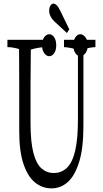

<svg xmlns="http://www.w3.org/2000/svg" viewBox="-20 -1036 568 1062"><path d="M507.8 -815.9Q507.8 -800.8 507.8 -775.4Q474.6 -773.9 441.4 -762.7Q441.4 -553.7 441.4 -340.3Q441.4 -213.4 417 -137.5Q392.6 -61.5 353.5 -27.8Q314.5 5.9 265.1 5.9Q213.4 5.9 173.3 -26.9Q133.3 -59.6 109.9 -129.2Q86.4 -198.7 86.4 -309.1Q86.4 -431.2 86.4 -563.5Q85.9 -620.6 85.9 -687.5Q85.9 -723.6 85.4 -764.6Q53.2 -774.9 21 -775.4Q21 -800.3 21 -815.9Q21 -815.9 227.1 -815.9Q227.1 -800.8 227.1 -775.4Q189 -773.4 150.4 -761.7Q148.9 -642.1 148.9 -574.7Q148.9 -469.2 148.9 -354Q148.9 -252 164.6 -191.2Q180.2 -130.4 209.2 -104.7Q238.3 -79.1 277.3 -79.1Q321.3 -79.1 351.1 -108.6Q380.9 -138.2 396 -203.1Q411.1 -268.1 411.1 -375Q411.1 -572.3 411.1 -760.3Q372.1 -772.9 334 -775.4Q334 -800.3 334 -815.9Q334 -815.9 507.8 -815.9ZM452.4 -830.1Q465.3 -813.5 465.3 -785.6Q465.3 -757.8 452.4 -741.5Q439.5 -725.1 423.8 -725.1Q408.2 -725.1 397 -741.9Q385.7 -758.8 385.7 -786.1Q385.7 -813.5 397.2 -830.1Q408.7 -846.7 424.1 -846.7Q439.5 -846.7 452.4 -830.1ZM279.5 -830.1Q291 -813.5 291 -785.6Q291 -757.8 279.5 -741.5Q268.1 -725.1 252.4 -725.1Q236.8 -725.1 224.6 -741.9Q212.4 -758.8 212.4 -786.1Q212.4 -813.5 224.6 -830.1Q236.8 -846.7 252.4 -846.7Q268.1 -846.7 279.5 -830.1ZM312.5 -978Q312.5 -978 363.3 -874L350.1 -853.5L278.8 -919.4Q252 -946.3 252 -976.1Q252 -994.6 259.3 -1005.4Q266.6 -1016.1 275.1 -1016.1Q283.7 -1016.1 293.2 -1007.3Q302.7 -998.5 312.5 -978Z"/></svg>

Font: Scarab Serif
Style: Light
Weight: 300
Designer: John Roberts
Foundry: Scarab
Version: 1.0